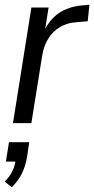

<svg xmlns="http://www.w3.org/2000/svg" viewBox="-22 -522 399 814"><path d="M33 0 111 -490H184L167 -384H162Q186 -438 227 -466Q268 -494 326 -499L357 -502L350 -432L294 -427Q261 -424 232 -407Q203 -390 183.5 -359.5Q164 -329 157 -287L111 0ZM28 272 -2 248Q19 227 30 204.5Q41 182 45 153L56 163H3L16 81H102L93 141Q87 180 71.5 212Q56 244 28 272Z"/></svg>

Font: Nunito Sans 10pt Condensed
Style: Italic
Weight: 400
Width: 3
Italic angle: -9°
Designer: Vernon Adams
Foundry: Vernon Adams
Version: Version 3.101;gftools[0.9.27]